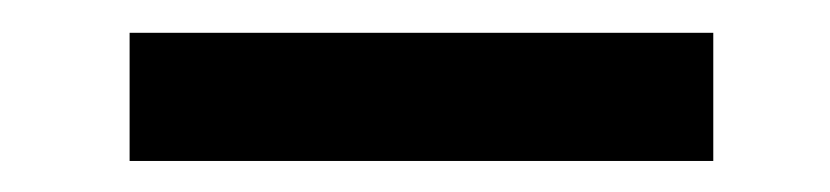

<svg xmlns="http://www.w3.org/2000/svg" viewBox="-20 -749 519 120"><path d="M425.8 -648.4H61V-728.5H425.8Z"/></svg>

Font: Myanmar Kalay
Style: Regular
Weight: 400
Designer: Khon Soe Zaw Thu
Foundry: PaOh Unicode khonsoezawthu@gmail.com and @hotmail.com
Version: Version 1.20 December 6, 2016